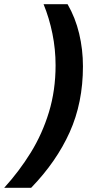

<svg xmlns="http://www.w3.org/2000/svg" viewBox="-92 -734 451 912"><path d="M-72 158Q-1 80 54 -9Q109 -98 140.5 -201.5Q172 -305 172 -424Q172 -500 157 -574Q142 -648 115 -714H229Q266 -650 284 -574.5Q302 -499 302 -419Q302 -246 239 -106Q176 34 56 158Z"/></svg>

Font: BC Sans
Style: Bold Italic
Weight: 700
Italic angle: -12°
Designer: Monotype Design Team
Province of B.C.
Foundry: Monotype Imaging Inc.
Version: Version 2.000;GOOG;noto-source:20170915:90ef993387c0